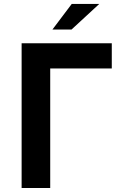

<svg xmlns="http://www.w3.org/2000/svg" viewBox="-20 -947 642 967"><path d="M244.1 -798.3H340.3L480 -927.2H341.3ZM88.9 0H232.9V-602.1H543V-729H88.9Z"/></svg>

Font: Hack
Style: Bold
Weight: 700
Monospace: yes
Designer: Christopher Simpkins
Foundry: Christopher Simpkins
Version: Version 2.010